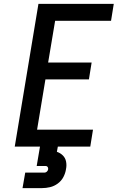

<svg xmlns="http://www.w3.org/2000/svg" viewBox="-20 -755 616 989"><path d="M56 0H445L459 -87H171L214 -346H438L452 -433H228L264 -648H552L566 -735H178ZM96 214H196Q217 214 238 209Q259 204 277.5 190.5Q296 177 306.5 157Q317 137 320 116Q324 97 320.5 78Q317 59 304 46Q291 33 273 27L278 0H186L169 100H215Q222 100 225.5 105Q229 110 228 117Q227 124 221.5 129Q216 134 210 134H110Z"/></svg>

Font: Iosevka Sparkle Medium
Style: Italic
Weight: 500
Italic angle: -9°
Designer: Belleve Invis
Foundry: Belleve Invis
Version: Version 4.5.0; ttfautohint (v1.8.3)